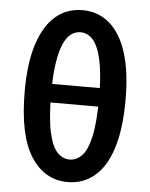

<svg xmlns="http://www.w3.org/2000/svg" viewBox="-56 -858 719 918"><g transform="rotate(5 303.0 -398.5)"><path d="M303 14Q192 14 126.5 -88Q61 -190 61 -402Q61 -538 91 -629Q121 -720 175 -765.5Q229 -811 303 -811Q377 -811 431.5 -765.5Q486 -720 515.5 -629Q545 -538 545 -402Q545 -261 515.5 -169Q486 -77 431.5 -31.5Q377 14 303 14ZM303 -94Q336 -94 362 -121Q388 -148 403 -215Q418 -282 418 -402Q418 -489 409 -547.5Q400 -606 384.5 -640.5Q369 -675 348 -690Q327 -705 303 -705Q278 -705 257.5 -690Q237 -675 221.5 -640.5Q206 -606 197 -547.5Q188 -489 188 -402Q188 -282 203 -215Q218 -148 244 -121Q270 -94 303 -94ZM132 -358V-447H474V-358Z"/></g></svg>

Font: Noto Sans TC SemiBold
Style: Regular
Weight: 600
Designer: Ryoko NISHIZUKA  (kana, bopomofo & ideographs); Paul D. Hunt (Latin, Greek & Cyrillic); Sandoll Communications , Soo-you
Foundry: Adobe
Version: Version 2.004-H2;hotconv 1.0.118;makeotfexe 2.5.65603